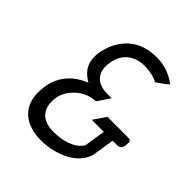

<svg xmlns="http://www.w3.org/2000/svg" viewBox="-170 -699 813 813"><g transform="rotate(45 237.0 -292.0)"><path d="M55 -168C35 -41 114 6 205 6C270 6 379 -22 404 -107L420 -208H444C464 -208 470 -214 473 -236C476 -258 474 -264 453 -264H333L295 -208H367L352 -112L350 -110C324 -70 265 -57 215 -57C150 -57 110 -94 122 -168C128 -209 176 -274 252 -276L290 -332H264C215 -332 166 -356 178 -432C188 -498 236 -528 291 -528C322 -528 351 -522 372 -510C380 -515 413 -538 424 -549C392 -572 355 -590 302 -590C148 -590 120 -457 116 -432C106 -370 131 -336 166 -314L174 -309L164 -305C113 -283 66 -239 55 -168Z"/></g></svg>

Font: Charger Sport
Style: LitNrwObl
Weight: 300
Designer: Jasper
Foundry: Cannot Into Space Fonts
Version: Version 1.1